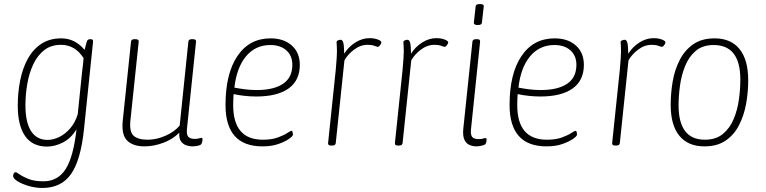

<svg xmlns="http://www.w3.org/2000/svg" viewBox="-20 -719 3794 951"><path d="M190 212Q155 212 121.5 202Q88 192 66.5 178.5Q45 165 45 153Q45 147 48 140.5Q51 134 57 134Q62 134 77.5 145Q93 156 121.5 167.5Q150 179 195 179Q267 179 305.5 118Q344 57 359 -79Q332 -34 292 -13.5Q252 7 213 7Q141 7 104.5 -45Q68 -97 68 -196Q68 -261 80 -321Q92 -381 117.5 -427.5Q143 -474 184 -501.5Q225 -529 284 -529Q351 -529 399 -472Q402 -483 404.5 -493.5Q407 -504 410 -513Q413 -525 427 -525H429Q442 -525 441 -513L396 -79Q380 75 331.5 143.5Q283 212 190 212ZM216 -26Q243 -26 272.5 -40Q302 -54 327 -82.5Q352 -111 365 -153L387 -367Q389 -383 391 -399Q393 -415 394 -431Q352 -497 282 -497Q233 -497 199.5 -471Q166 -445 145.5 -402Q125 -359 115.5 -305.5Q106 -252 106 -197Q106 -113 134 -69.5Q162 -26 216 -26Z M696 6Q639 6 610 -22.5Q581 -51 588 -121L629 -513Q630 -525 647 -525H651Q668 -525 667 -513L626 -123Q620 -67 641.5 -47Q663 -27 711 -27Q755 -27 799.5 -46.5Q844 -66 870 -97L913 -513Q914 -525 931 -525H935Q952 -525 951 -513L906 -81Q903 -51 913 -41Q923 -31 944 -31Q958 -31 965 -33.5Q972 -36 978 -36Q983 -36 983 -29Q983 -22 981 -14.5Q979 -7 976 -4Q971 1 957 3.5Q943 6 932 6Q921 6 905 1.5Q889 -3 877.5 -17.5Q866 -32 868 -62Q837 -30 789.5 -12Q742 6 696 6Z M1280 6Q1097 6 1097 -199Q1097 -354 1156 -441.5Q1215 -529 1320 -529Q1386 -529 1425.5 -493.5Q1465 -458 1465 -398Q1465 -320 1409 -280.5Q1353 -241 1249 -241Q1219 -241 1189 -244.5Q1159 -248 1137 -253Q1136 -239 1135.5 -225Q1135 -211 1135 -198Q1135 -27 1282 -27Q1326 -27 1356 -38Q1386 -49 1402.5 -60Q1419 -71 1424 -71Q1428 -71 1429.5 -64.5Q1431 -58 1431 -52Q1431 -45 1412 -31.5Q1393 -18 1359.5 -6Q1326 6 1280 6ZM1251 -273Q1336 -273 1382 -304Q1428 -335 1428 -398Q1428 -443 1398.5 -469.5Q1369 -496 1319 -496Q1245 -496 1198.5 -440Q1152 -384 1141 -285Q1161 -281 1190.5 -277Q1220 -273 1251 -273Z M1620 2Q1604 2 1605 -10L1643 -373Q1646 -406 1647.5 -429.5Q1649 -453 1649 -466Q1649 -486 1648 -496Q1647 -506 1647 -510Q1647 -516 1654 -519Q1661 -522 1668 -522Q1675 -522 1679.5 -510.5Q1684 -499 1685 -453Q1706 -487 1740 -508.5Q1774 -530 1810 -530Q1834 -530 1852 -523Q1870 -516 1869 -508Q1868 -502 1862 -494.5Q1856 -487 1853 -487Q1847 -487 1834.5 -492Q1822 -497 1801 -497Q1765 -497 1733.5 -473Q1702 -449 1686 -420L1643 -10Q1642 2 1624 2Z M1951 2Q1935 2 1936 -10L1974 -373Q1977 -406 1978.5 -429.5Q1980 -453 1980 -466Q1980 -486 1979 -496Q1978 -506 1978 -510Q1978 -516 1985 -519Q1992 -522 1999 -522Q2006 -522 2010.5 -510.5Q2015 -499 2016 -453Q2037 -487 2071 -508.5Q2105 -530 2141 -530Q2165 -530 2183 -523Q2201 -516 2200 -508Q2199 -502 2193 -494.5Q2187 -487 2184 -487Q2178 -487 2165.5 -492Q2153 -497 2132 -497Q2096 -497 2064.5 -473Q2033 -449 2017 -420L1974 -10Q1973 2 1955 2Z M2340 6Q2323 6 2306.5 -0.5Q2290 -7 2280.5 -26.5Q2271 -46 2275 -84L2320 -513Q2321 -525 2339 -525H2343Q2359 -525 2358 -513L2313 -80Q2310 -55 2317.5 -42.5Q2325 -30 2351 -30Q2365 -30 2372 -32.5Q2379 -35 2385 -35Q2390 -35 2390 -28Q2390 -11 2383 -4Q2378 0 2364 3Q2350 6 2340 6ZM2346 -595Q2326 -595 2327 -607L2336 -687Q2336 -699 2357 -699Q2378 -699 2376 -687L2367 -607Q2367 -595 2346 -595Z M2687 6Q2504 6 2504 -199Q2504 -354 2563 -441.5Q2622 -529 2727 -529Q2793 -529 2832.5 -493.5Q2872 -458 2872 -398Q2872 -320 2816 -280.5Q2760 -241 2656 -241Q2626 -241 2596 -244.5Q2566 -248 2544 -253Q2543 -239 2542.5 -225Q2542 -211 2542 -198Q2542 -27 2689 -27Q2733 -27 2763 -38Q2793 -49 2809.5 -60Q2826 -71 2831 -71Q2835 -71 2836.5 -64.5Q2838 -58 2838 -52Q2838 -45 2819 -31.5Q2800 -18 2766.5 -6Q2733 6 2687 6ZM2658 -273Q2743 -273 2789 -304Q2835 -335 2835 -398Q2835 -443 2805.5 -469.5Q2776 -496 2726 -496Q2652 -496 2605.5 -440Q2559 -384 2548 -285Q2568 -281 2597.5 -277Q2627 -273 2658 -273Z M3027 2Q3011 2 3012 -10L3050 -373Q3053 -406 3054.5 -429.5Q3056 -453 3056 -466Q3056 -486 3055 -496Q3054 -506 3054 -510Q3054 -516 3061 -519Q3068 -522 3075 -522Q3082 -522 3086.5 -510.5Q3091 -499 3092 -453Q3113 -487 3147 -508.5Q3181 -530 3217 -530Q3241 -530 3259 -523Q3277 -516 3276 -508Q3275 -502 3269 -494.5Q3263 -487 3260 -487Q3254 -487 3241.5 -492Q3229 -497 3208 -497Q3172 -497 3140.5 -473Q3109 -449 3093 -420L3050 -10Q3049 2 3031 2Z M3469 6Q3388 6 3345 -46.5Q3302 -99 3302 -199Q3302 -258 3312 -316Q3322 -374 3347 -422.5Q3372 -471 3414 -500Q3456 -529 3520 -529Q3600 -529 3643 -476Q3686 -423 3686 -321Q3686 -262 3675.5 -204.5Q3665 -147 3640.5 -99Q3616 -51 3574 -22.5Q3532 6 3469 6ZM3471 -27Q3526 -27 3560.5 -55.5Q3595 -84 3614 -129.5Q3633 -175 3640 -226.5Q3647 -278 3647 -325Q3647 -496 3515 -496Q3460 -496 3426 -467Q3392 -438 3373.5 -392Q3355 -346 3348 -294.5Q3341 -243 3341 -198Q3341 -27 3471 -27Z"/></svg>

Font: Asap Semi Condensed Semi Condensed Thin
Style: Italic
Weight: 100
Width: 4
Italic angle: -6°
Designer: Pablo Cosgaya
Foundry: Omnibus-Type
Version: Version 3.001; ttfautohint (v1.8.4.7-5d5b)